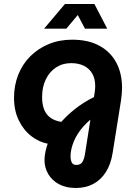

<svg xmlns="http://www.w3.org/2000/svg" viewBox="-20 -720 673 958"><path d="M358 218Q309 218 274 199Q239 180 220.5 148Q202 116 202 79Q202 58 207 35.5Q212 13 218 -3Q175 -11 136.5 -40.5Q98 -70 74 -119Q50 -168 50 -232Q50 -294 71 -347Q92 -400 131 -439Q170 -478 223 -500Q276 -522 340 -522Q420 -522 475.5 -492Q531 -462 560 -408Q589 -354 589 -281Q589 -267 587.5 -251.5Q586 -236 584 -220L542 43Q533 100 508 139Q483 178 445 198Q407 218 358 218ZM360 103Q382 103 391 88.5Q400 74 404 49L431 -123Q412 -107 396.5 -89.5Q381 -72 369 -53.5Q357 -35 349 -16Q341 3 336.5 22Q332 41 332 60Q332 78 338 90.5Q344 103 360 103ZM286 -112Q314 -144 354 -176Q394 -208 449 -236L453 -263Q454 -271 454.5 -277.5Q455 -284 455 -291Q455 -327 440.5 -352.5Q426 -378 399 -391.5Q372 -405 335 -405Q292 -405 259.5 -383.5Q227 -362 208.5 -324Q190 -286 190 -235Q190 -199 200.5 -173Q211 -147 232.5 -132Q254 -117 286 -112ZM200 -577 304 -700H451L515 -577H404L368 -645L311 -577Z"/></svg>

Font: MuseoModerno SemiBold
Style: Italic
Weight: 600
Italic angle: -9°
Designer: Pablo Cosgaya, Héctor Gatti, Marcela Romero, and the Authors of The MuseoModerno Project.
Foundry: Omnibus-Type Team
Version: Version 1.003